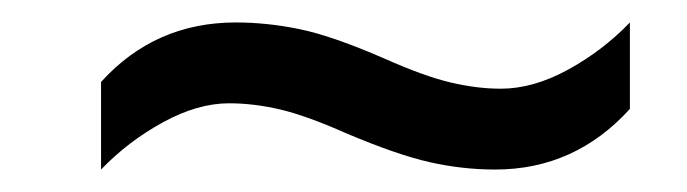

<svg xmlns="http://www.w3.org/2000/svg" viewBox="-20 -438 612 171"><path d="M289 -319Q253 -335 229.5 -340.5Q206 -346 184 -346Q156 -346 125 -329Q94 -312 70 -287V-365Q118 -418 190 -418Q218 -418 247 -412Q276 -406 322 -386Q358 -370 381.5 -364.5Q405 -359 426 -359Q455 -359 486 -376Q517 -393 541 -418V-341Q492 -287 421 -287Q392 -287 363 -293.5Q334 -300 289 -319Z"/></svg>

Font: BC Sans
Style: Italic
Weight: 400
Italic angle: -12°
Designer: Monotype Design Team
Designer: Province of B.C.
Foundry: Monotype Imaging Inc.
Version: Version 2.000;GOOG;noto-source:20170915:90ef993387c0